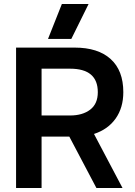

<svg xmlns="http://www.w3.org/2000/svg" viewBox="-20 -936 674 956"><path d="M288 -916H421L335 -742H219ZM60 -699H352Q468 -699 531 -642Q594 -585 594 -477Q594 -400 556 -346Q518 -292 448 -269L590 0H460L325 -256H187V0H60ZM329 -361Q391 -361 429 -390Q467 -419 467 -477Q467 -594 329 -594H187V-361Z"/></svg>

Font: Prompt Medium
Style: Regular
Weight: 500
Designer: Katatrad Team
Foundry: CadsonDemak
Version: Version 1.000